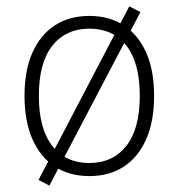

<svg xmlns="http://www.w3.org/2000/svg" viewBox="-20 -545 561 603"><path d="M261 8Q198 8 152.5 -21.5Q107 -51 82 -107.5Q57 -164 57 -244Q57 -324 82 -380Q107 -436 152.5 -465.5Q198 -495 261 -495Q323 -495 368.5 -465.5Q414 -436 439 -380Q464 -324 464 -244Q464 -164 439 -107.5Q414 -51 368.5 -21.5Q323 8 261 8ZM260 -33Q334 -33 376.5 -86.5Q419 -140 419 -244Q419 -348 377 -401.5Q335 -455 261 -455Q187 -455 144.5 -401.5Q102 -348 102 -244Q102 -140 144.5 -86.5Q187 -33 260 -33ZM135 38 101 20 386 -525 421 -507Z"/></svg>

Font: Nunito Sans 10pt SemiCondensed ExtraLight
Style: Regular
Weight: 250
Width: 4
Designer: Vernon Adams
Foundry: Vernon Adams
Version: Version 3.101;gftools[0.9.27]